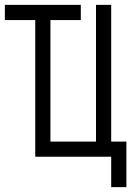

<svg xmlns="http://www.w3.org/2000/svg" viewBox="-20 -645 540 790"><path d="M312.5 -562.5V-625H0V-562.5H125V0H437.5Q437.5 0 437.5 125H500V-62.5H437.5V-625H375V-62.5H187.5Q187.5 -62.5 187.5 -562.5Z"/></svg>

Font: Unifont
Style: Regular
Weight: 500
Version: Version 15.1.04